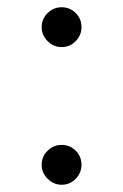

<svg xmlns="http://www.w3.org/2000/svg" viewBox="-20 -495 340 530"><path d="M95 -420Q95 -443 111.5 -459Q128 -475 150 -475Q173 -475 189 -459Q205 -443 205 -420Q205 -398 189 -381.5Q173 -365 150 -365Q128 -365 111.5 -381.5Q95 -398 95 -420ZM95 -40Q95 -63 111.5 -79Q128 -95 150 -95Q173 -95 189 -79Q205 -63 205 -40Q205 -18 189 -1.5Q173 15 150 15Q128 15 111.5 -1.5Q95 -18 95 -40Z"/></svg>

Font: Jost*
Style: Regular
Weight: 400
Version: Version 3.7